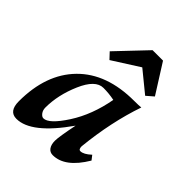

<svg xmlns="http://www.w3.org/2000/svg" viewBox="-204 -837 965 965"><g transform="rotate(45 278.5 -354.0)"><path d="M170.4 -87.9Q209.5 -87.9 270 -181.6Q330.6 -275.4 353.5 -401.9Q315.4 -409.7 275.9 -409.7Q220.2 -409.7 179.7 -316.2Q139.2 -222.7 139.2 -133.3Q139.2 -114.3 149.4 -101.1Q159.7 -87.9 170.4 -87.9ZM334.5 9.8Q314 9.8 302.5 -6.1Q291 -22 291 -49.8Q291 -77.1 311 -176.3Q180.7 9.8 76.2 9.8Q22.5 9.8 22.5 -61.5Q22.5 -254.4 129.6 -363.5Q236.8 -472.7 431.6 -472.7Q464.4 -472.7 480 -474.6Q425.3 -315.4 405.8 -124.5Q405.8 -102.5 418.9 -102.5Q441.4 -102.5 473.6 -132.3L491.7 -108.9Q420.9 9.8 334.5 9.8ZM452.1 -529.8 340.8 -620.6 198.2 -529.8 168 -562 316.4 -718.3H390.6L489.3 -562Z"/></g></svg>

Font: Kelvinch
Style: Bold Italic
Weight: 700
Italic angle: -10°
Designer: Paul James Miller
Foundry: High-Logic / Made with FontCreator
Version: Version 3.30 September 23, 2016